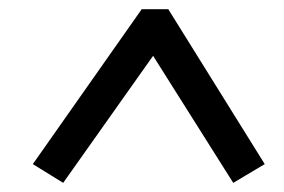

<svg xmlns="http://www.w3.org/2000/svg" viewBox="-20 -732 622 420"><path d="M559.1 -373 490.2 -332 314.9 -609.9 118.2 -332 51.8 -373 290 -711.9H348.1Z"/></svg>

Font: Literata Book SemiBold
Style: Italic
Weight: 600
Italic angle: -3°
Designer: Latin by Veronika Burian and Jose Scaglione. Greek by Irene Vlachou. Cyrillic by Vera Evstafieva
Foundry: TypeTogether
Version: Version 1.003;PS 001.003;hotconv 1.0.88;makeotf.lib2.5.64775